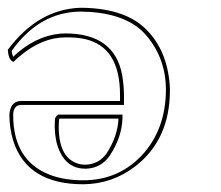

<svg xmlns="http://www.w3.org/2000/svg" viewBox="-49 -459 569 494"><path d="M-14.2 -299.8Q-27.3 -303.7 -28.8 -331.1Q49.3 -435.5 158.2 -439Q266.1 -438.5 320.8 -389.2Q377 -338.4 386.7 -251Q388.2 -238.3 388.2 -227.1Q388.2 -99.6 298.8 -30.8Q239.3 14.6 165 15.1Q20.5 15.1 -15.1 -97.2Q-24.4 -127.9 -24.9 -163.1Q-22.9 -197.8 3.9 -199.2H259.8V-214.8Q259.8 -337.9 169.9 -358.4Q148.4 -363.3 119.1 -362.8Q59.6 -362.8 2.4 -314.9Q-6.8 -307.1 -14.2 -299.8ZM255.9 -153.8H104Q102.1 -150.9 102.1 -132.8Q102.1 -49.3 156.7 -36.6Q164.1 -35.2 170.9 -35.2Q205.6 -36.6 225.1 -64Q253.9 -108.4 255.9 -153.8ZM-15.1 -313Q40.5 -366.2 106.9 -372.6Q113.8 -373 119.1 -373Q244.6 -373 265.1 -267.1Q269.5 -243.2 270 -214.8V-189H3.9Q-14.6 -187.5 -15.1 -163.1Q-15.1 -45.9 79.1 -9.3Q116.2 4.9 165 4.9Q260.3 4.9 322.3 -66.4Q377.4 -131.3 377.9 -227.1Q377.9 -307.1 329.6 -365.2Q321.8 -374.5 314.5 -381.3Q261.2 -428.2 158.2 -429.2Q52.2 -428.2 -19 -328.1Q-18.1 -319.3 -15.1 -313ZM266.1 -164.1V-153.8Q264.2 -105 233.4 -58.6Q210.9 -25.9 170.9 -24.9Q124 -24.9 103.5 -71.8Q92.3 -97.7 91.8 -132.8Q91.8 -152.8 93.3 -155.8Q95.2 -159.2 97.2 -161.1L100.1 -164.1Z"/></svg>

Font: Linux Biolinum Outline O
Style: Bold
Weight: 700
Designer: Philipp H. Poll
Foundry: Philipp H. Poll
Version: Version 0.9.2